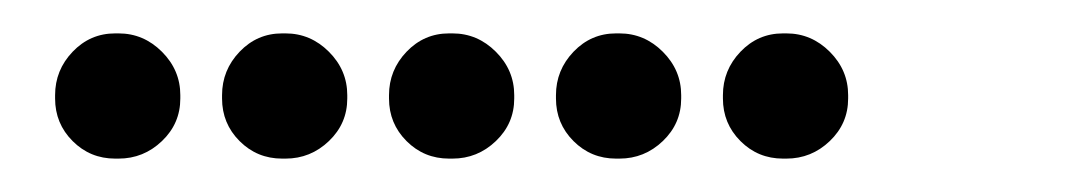

<svg xmlns="http://www.w3.org/2000/svg" viewBox="-20 -808 640 115"><path d="M49 -788Q34 -788 23.5 -777Q13 -766 13 -751V-749Q13 -734 23.5 -723.5Q34 -713 49 -713H51Q66 -713 77 -723.5Q88 -734 88 -749V-751Q88 -766 77 -777Q66 -788 51 -788ZM149 -788Q134 -788 123.5 -777Q113 -766 113 -751V-749Q113 -734 123.5 -723.5Q134 -713 149 -713H151Q166 -713 177 -723.5Q188 -734 188 -749V-751Q188 -766 177 -777Q166 -788 151 -788ZM249 -788Q234 -788 223.5 -777Q213 -766 213 -751V-749Q213 -734 223.5 -723.5Q234 -713 249 -713H251Q266 -713 277 -723.5Q288 -734 288 -749V-751Q288 -766 277 -777Q266 -788 251 -788ZM349 -788Q334 -788 323.5 -777Q313 -766 313 -751V-749Q313 -734 323.5 -723.5Q334 -713 349 -713H351Q366 -713 377 -723.5Q388 -734 388 -749V-751Q388 -766 377 -777Q366 -788 351 -788ZM449 -788Q434 -788 423.5 -777Q413 -766 413 -751V-749Q413 -734 423.5 -723.5Q434 -713 449 -713H451Q466 -713 477 -723.5Q488 -734 488 -749V-751Q488 -766 477 -777Q466 -788 451 -788Z"/></svg>

Font: Doto Rounded
Style: Bold
Weight: 700
Monospace: yes
Version: Version 1.000